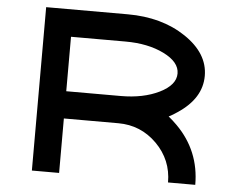

<svg xmlns="http://www.w3.org/2000/svg" viewBox="-52 -814 1105 878"><g transform="rotate(5 500.0 -375.0)"><path d="M125 -750H500Q656.2 -750 765.6 -676.8Q875 -603.5 875 -500Q875 -396.5 765.6 -324.2Q746.1 -310.5 726.6 -300.8Q746.1 -285.2 765.6 -265.6Q875 -156.2 875 0H750Q750 -103.5 676.8 -176.8Q603.5 -250 500 -250H250V0H125ZM250 -625V-375H500Q603.5 -375 676.8 -411.1Q750 -447.3 750 -500Q750 -552.7 676.8 -588.9Q603.5 -625 500 -625Z"/></g></svg>

Font: Xanmono
Style: Regular
Weight: 400
Designer: GGBotNet
Foundry: GGBotNet
Version: 1.00